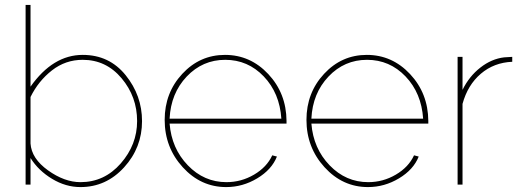

<svg xmlns="http://www.w3.org/2000/svg" viewBox="-20 -750 2118 780"><path d="M307 10Q247 10 191.5 -23.5Q136 -57 104 -108V0H84V-730H104V-398Q195 -527 316 -527Q424 -527 490.5 -444.5Q557 -362 557 -258Q557 -150 484 -70Q411 10 307 10ZM307 -10Q404 -10 470.5 -86Q537 -162 537 -258Q537 -357 474 -432Q411 -507 316 -507Q246 -507 191 -464Q136 -421 104 -356V-167Q108 -106 175 -58Q242 -10 307 -10Z M899 10Q796 10 722.5 -70.5Q649 -151 649 -263Q649 -373 720.5 -450Q792 -527 894 -527Q997 -527 1070 -449Q1143 -371 1144 -259V-248H669Q677 -147 743 -78.5Q809 -10 900 -10Q960 -10 1012 -40.5Q1064 -71 1086 -119L1105 -114Q1084 -61 1025 -25.5Q966 10 899 10ZM669 -268H1123Q1116 -372 1051.5 -439.5Q987 -507 895 -507Q803 -507 738.5 -439Q674 -371 669 -268Z M1475 10Q1372 10 1298.5 -70.5Q1225 -151 1225 -263Q1225 -373 1296.5 -450Q1368 -527 1470 -527Q1573 -527 1646 -449Q1719 -371 1720 -259V-248H1245Q1253 -147 1319 -78.5Q1385 -10 1476 -10Q1536 -10 1588 -40.5Q1640 -71 1662 -119L1681 -114Q1660 -61 1601 -25.5Q1542 10 1475 10ZM1245 -268H1699Q1692 -372 1627.5 -439.5Q1563 -507 1471 -507Q1379 -507 1314.5 -439Q1250 -371 1245 -268Z M2061 -519V-499Q1987 -496 1933.5 -450.5Q1880 -405 1859 -328V0H1839V-519H1859V-385Q1886 -440 1931.5 -475.5Q1977 -511 2028 -517Q2054 -519 2061 -519Z"/></svg>

Font: Raleway
Style: Thin
Weight: 100
Designer: Matt McInerney, Pablo Impallari, Rodrigo Fuenzalida
Foundry: Matt McInerney, Pablo Impallari, Rodrigo Fuenzalida
Version: Version 3.000